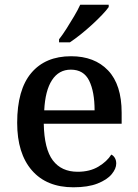

<svg xmlns="http://www.w3.org/2000/svg" viewBox="-20 -786 585 816"><path d="M292 10Q178 10 115.5 -62Q53 -134 53 -264Q53 -405 113 -476Q173 -547 282 -547Q382 -547 439.5 -486.5Q497 -426 497 -307V-260H166Q168 -153 204.5 -104.5Q241 -56 310 -56Q362 -56 398.5 -78Q435 -100 453 -129Q462 -125 468 -115Q474 -105 474 -91Q474 -69 454.5 -45.5Q435 -22 394.5 -6Q354 10 292 10ZM382 -317Q382 -396 359 -443Q336 -490 281 -490Q230 -490 201 -445.5Q172 -401 168 -317ZM231 -619Q246 -638 262.5 -664Q279 -690 295 -717Q311 -744 321 -766H442V-756Q433 -743 414 -723Q395 -703 371 -681Q347 -659 322.5 -639.5Q298 -620 277 -606H231Z"/></svg>

Font: Noto Serif Kannada Medium
Style: Regular
Weight: 500
Version: Version 2.003